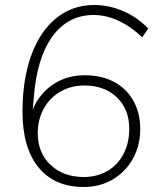

<svg xmlns="http://www.w3.org/2000/svg" viewBox="-20 -740 640 768"><path d="M115 -348 111 -302Q137 -365 192 -402Q247 -439 319 -439Q386 -439 436 -412.5Q486 -386 513.5 -337Q541 -288 541 -224Q541 -158 511.5 -105Q482 -52 430.5 -22Q379 8 315 8Q198 8 134 -70.5Q70 -149 70 -293Q70 -422 105 -518.5Q140 -615 205 -667.5Q270 -720 356 -720Q416 -720 472 -696Q528 -672 573 -626L549 -591Q502 -635 453 -657.5Q404 -680 355 -680Q252 -680 189.5 -594Q127 -508 115 -348ZM131 -207Q131 -129 182 -80.5Q233 -32 315 -32Q368 -32 409.5 -56Q451 -80 474 -124Q497 -168 497 -225Q497 -303 447.5 -350.5Q398 -398 318 -398Q264 -398 221.5 -373.5Q179 -349 155 -305.5Q131 -262 131 -207Z"/></svg>

Font: Muli ExtraLight
Style: Italic
Weight: 275
Italic angle: -4.541°
Designer: Vernon Adams
Foundry: Vernon Adams
Version: Version 2.001